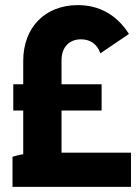

<svg xmlns="http://www.w3.org/2000/svg" viewBox="-20 -732 550 752"><path d="M29 0H493V-134H221V-299H378V-402H221V-496C221 -550 254 -578 297 -578C334 -578 361 -559 373 -523L485 -599C437 -675 367 -712 285 -712C157 -712 71 -625 71 -494V-402H32V-299H71V-128C57 -126 41 -122 29 -118Z"/></svg>

Font: Fixel Text Bold
Style: Bold
Weight: 700
Width: 4
Designer: AlfaBravo + MacPaw
Foundry: Kyrylo Tkachov, Marchela Mozhyna, Serhii Makarenko, Maria Weinstein, Zakhar Kryvoshyya
Version: Version 1.211